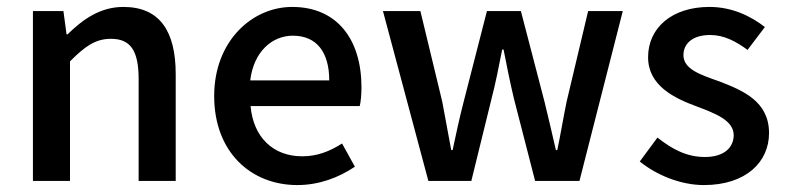

<svg xmlns="http://www.w3.org/2000/svg" viewBox="-20 -522 2269 554"><path d="M75 -490V0H182V-345C225 -388 255 -410 300 -410C356 -410 380 -377 380 -294V0H487V-308C487 -432 441 -502 336 -502C269 -502 219 -466 175 -423H172L163 -490Z M598 -245C598 -83 704 12 838 12C901 12 958 -10 1004 -41L967 -108C931 -85 895 -71 852 -71C769 -71 711 -125 703 -216H1018C1021 -228 1023 -249 1023 -270C1023 -408 953 -502 823 -502C708 -502 598 -404 598 -245ZM930 -290H702C712 -373 765 -419 825 -419C894 -419 930 -371 930 -290Z M1085 -490 1216 0H1340L1398 -236C1410 -282 1419 -328 1429 -379H1433C1443 -328 1452 -283 1463 -237L1524 0H1652L1777 -490H1677L1615 -229C1605 -181 1598 -136 1588 -89H1584C1573 -136 1563 -181 1551 -229L1483 -490H1385L1318 -229C1306 -183 1296 -136 1286 -89H1282L1256 -229L1193 -490Z M1826 -56C1874 -17 1944 12 2011 12C2133 12 2199 -55 2199 -138C2199 -230 2123 -261 2056 -287C2002 -306 1952 -322 1952 -363C1952 -395 1977 -421 2029 -421C2069 -421 2103 -403 2137 -378L2187 -444C2147 -475 2093 -502 2027 -502C1918 -502 1850 -441 1850 -357C1850 -275 1925 -239 1990 -215C2043 -195 2097 -175 2097 -132C2097 -97 2070 -69 2014 -69C1962 -69 1920 -91 1877 -125Z"/></svg>

Font: Cambridge Sans Medium
Style: Regular
Weight: 500
Version: Version 2.020;PS 002.020;hotconv 1.0.88;makeotf.lib2.5.64775